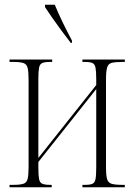

<svg xmlns="http://www.w3.org/2000/svg" viewBox="-20 -786 565 806"><path d="M20 0V-10H35Q64 -10 78 -14.5Q92 -19 96 -35Q100 -51 100 -85V-451Q100 -485 96 -501Q92 -517 78 -521.5Q64 -526 35 -526H20V-536H199V-526H192Q168 -526 157.5 -521.5Q147 -517 144 -501.5Q141 -486 141 -453V-123L384 -429V-453Q384 -486 381 -501.5Q378 -517 368 -521.5Q358 -526 337 -526H326V-536H504V-526H494Q463 -526 448.5 -522Q434 -518 429.5 -502Q425 -486 425 -451V-85Q425 -50 429.5 -34.5Q434 -19 448.5 -14.5Q463 -10 494 -10H504V0H326V-10H337Q358 -10 368 -14.5Q378 -19 381 -34.5Q384 -50 384 -84V-412L141 -106V-84Q141 -50 144 -34.5Q147 -19 158 -14.5Q169 -10 191 -10H197V0ZM277 -606Q259 -629 238 -657.5Q217 -686 198.5 -712.5Q180 -739 169 -756V-766H210Q224 -732 241.5 -695.5Q259 -659 282 -616V-606Z"/></svg>

Font: Noto Serif Display ExtraCondensed ExtraLight
Style: Regular
Weight: 200
Width: 2
Designer: Monotype Design Team
Foundry: Monotype Imaging Inc.
Version: Version 2.009